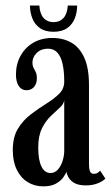

<svg xmlns="http://www.w3.org/2000/svg" viewBox="-20 -667 404 698"><path d="M137 10.5Q105.5 10.5 80.5 -5Q55.5 -20.5 41 -50Q26.5 -79.5 26.5 -121.5Q26.5 -168.5 45.2 -199.2Q64 -230 92 -251.2Q120 -272.5 147.8 -289.8Q175.5 -307 194.5 -325.5Q213.5 -344 213.5 -370.5Q213.5 -408 207.5 -434.8Q201.5 -461.5 188.5 -475.8Q175.5 -490 154 -490Q129.5 -490 113.8 -474.8Q98 -459.5 98 -440Q98 -428 102 -420.5Q106 -413 110 -404.8Q114 -396.5 114 -382.5Q114 -363 103.8 -351Q93.5 -339 76 -339Q58.5 -339 48.2 -354.2Q38 -369.5 38 -396Q38 -434 54.8 -464.2Q71.5 -494.5 101.2 -511.8Q131 -529 170.5 -529Q210 -529 239.8 -511.8Q269.5 -494.5 286.5 -457Q303.5 -419.5 303.5 -358V-73.5Q303.5 -50.5 307.8 -42.8Q312 -35 321 -35Q329.5 -35 335.2 -39Q341 -43 344 -46.5L363 -18Q355.5 -9 336.5 -1Q317.5 7 292.5 7Q267.5 7 252.8 -0.5Q238 -8 230.8 -19.5Q223.5 -31 221.5 -42.5Q219 -35 210 -22.2Q201 -9.5 183.5 0.5Q166 10.5 137 10.5ZM163.5 -38Q179.5 -38 190.8 -51Q202 -64 207.8 -82.8Q213.5 -101.5 213.5 -118V-303Q212 -289 197.5 -275.8Q183 -262.5 164.8 -245.2Q146.5 -228 132.8 -200.8Q119 -173.5 119 -131Q119 -85 130.8 -61.5Q142.5 -38 163.5 -38ZM174.5 -551.5Q144 -551.5 125 -565Q106 -578.5 97.5 -600.5Q89 -622.5 89 -647H123Q125 -616.5 138.5 -601.5Q152 -586.5 174.5 -586.5Q197 -586.5 210.8 -601.5Q224.5 -616.5 226.5 -647H260.5Q260.5 -622.5 252 -600.5Q243.5 -578.5 224.5 -565Q205.5 -551.5 174.5 -551.5Z"/></svg>

Font: Imbue Thin 10pt Medium
Style: Regular
Weight: 500
Version: Version 1.102